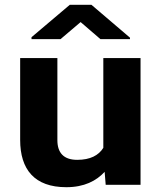

<svg xmlns="http://www.w3.org/2000/svg" viewBox="-20 -770 680 800"><path d="M301.6 -104C245 -104 219.1 -133.7 219.1 -186V-528H64V-187C64 -63.9 123.6 10 256.5 10C330.5 10 381.4 -16.2 416 -54L420.4 0H565.6V-528H410.5V-154C391 -122.7 356.3 -104 301.6 -104ZM521.6 -613 361 -750H270.8L111.3 -615V-607H232.3L315.9 -678L398.4 -607H521.6Z"/></svg>

Font: Asimov
Style: Wid
Weight: 500
Designer: Google
Version: Version 2.000980; 2014